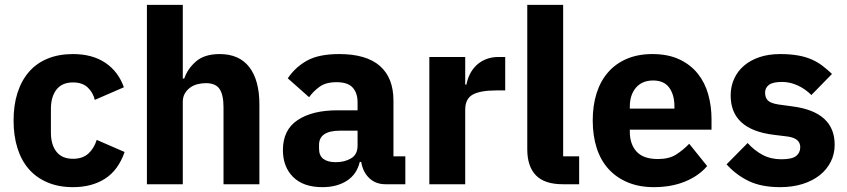

<svg xmlns="http://www.w3.org/2000/svg" viewBox="-20 -760 3495 792"><path d="M281 12Q222 12 176 -7.5Q130 -27 99 -62.5Q68 -98 52 -149Q36 -200 36 -263Q36 -326 52 -376.5Q68 -427 99 -463Q130 -499 176 -518Q222 -537 281 -537Q361 -537 414.5 -501Q468 -465 491 -400L371 -348Q364 -378 342 -399Q320 -420 281 -420Q236 -420 213 -390.5Q190 -361 190 -311V-213Q190 -163 213 -134Q236 -105 281 -105Q321 -105 344.5 -126.5Q368 -148 379 -183L494 -133Q468 -58 413.5 -23Q359 12 281 12Z M586 -740H734V-436H740Q754 -477 789 -507Q824 -537 886 -537Q967 -537 1008.5 -483Q1050 -429 1050 -329V0H902V-317Q902 -368 886 -392.5Q870 -417 829 -417Q811 -417 794 -412.5Q777 -408 763.5 -398Q750 -388 742 -373.5Q734 -359 734 -340V0H586Z M1570 0Q1530 0 1503.5 -25Q1477 -50 1470 -92H1464Q1452 -41 1411 -14.5Q1370 12 1310 12Q1231 12 1189 -30Q1147 -72 1147 -141Q1147 -224 1207.5 -264.5Q1268 -305 1372 -305H1455V-338Q1455 -376 1435 -398.5Q1415 -421 1368 -421Q1324 -421 1298 -402Q1272 -383 1255 -359L1167 -437Q1199 -484 1247.5 -510.5Q1296 -537 1379 -537Q1491 -537 1547 -488Q1603 -439 1603 -345V-115H1652V0ZM1365 -91Q1402 -91 1428.5 -107Q1455 -123 1455 -159V-221H1383Q1296 -221 1296 -162V-147Q1296 -118 1314 -104.5Q1332 -91 1365 -91Z M1751 0V-525H1899V-411H1904Q1908 -433 1918 -453.5Q1928 -474 1944.5 -490Q1961 -506 1984 -515.5Q2007 -525 2038 -525H2064V-387H2027Q1962 -387 1930.5 -370Q1899 -353 1899 -307V0Z M2302 0Q2226 0 2190.5 -37Q2155 -74 2155 -144V-740H2303V-115H2369V0Z M2677 12Q2617 12 2570 -7.5Q2523 -27 2490.5 -62.5Q2458 -98 2441.5 -149Q2425 -200 2425 -263Q2425 -325 2441 -375.5Q2457 -426 2488.5 -462Q2520 -498 2566 -517.5Q2612 -537 2671 -537Q2736 -537 2782.5 -515Q2829 -493 2858.5 -456Q2888 -419 2901.5 -370.5Q2915 -322 2915 -269V-225H2578V-217Q2578 -165 2606 -134.5Q2634 -104 2694 -104Q2740 -104 2769 -122.5Q2798 -141 2823 -167L2897 -75Q2862 -34 2805.5 -11Q2749 12 2677 12ZM2674 -428Q2629 -428 2603.5 -398.5Q2578 -369 2578 -320V-312H2762V-321Q2762 -369 2740.5 -398.5Q2719 -428 2674 -428Z M3198 12Q3122 12 3070 -12.5Q3018 -37 2977 -82L3064 -170Q3092 -139 3126 -121Q3160 -103 3203 -103Q3247 -103 3264 -116.5Q3281 -130 3281 -153Q3281 -190 3228 -197L3171 -204Q2994 -226 2994 -366Q2994 -404 3008.5 -435.5Q3023 -467 3049.5 -489.5Q3076 -512 3113.5 -524.5Q3151 -537 3198 -537Q3239 -537 3270.5 -531.5Q3302 -526 3326.5 -515.5Q3351 -505 3371.5 -489.5Q3392 -474 3412 -455L3327 -368Q3302 -393 3270.5 -407.5Q3239 -422 3206 -422Q3168 -422 3152 -410Q3136 -398 3136 -378Q3136 -357 3147.5 -345.5Q3159 -334 3191 -329L3250 -321Q3423 -298 3423 -163Q3423 -125 3407 -93Q3391 -61 3361.5 -37.5Q3332 -14 3290.5 -1Q3249 12 3198 12Z"/></svg>

Font: IBM Plex Thai
Style: Bold
Weight: 700
Designer: Mike Abbink, Paul van der Laan, Pieter van Rosmalen, Ben Mitchell, Mark Frömberg
Foundry: Bold Monday
Version: Version 1.0